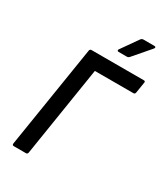

<svg xmlns="http://www.w3.org/2000/svg" viewBox="-205 -936 900 1030"><g transform="rotate(30 245.0 -421.5)"><path d="M54 0Q44 0 45 -11L146 -645Q148 -655 158 -655H481Q486 -655 488.5 -653Q491 -651 490 -645L479 -577Q477 -567 468 -567H229L141 -11Q139 0 130 0ZM288 -719Q282 -719 280.5 -723Q279 -727 282 -731L353 -832Q360 -843 370 -843H438Q445 -843 446.5 -839Q448 -835 443 -829L357 -729Q353 -724 349 -721.5Q345 -719 339 -719Z"/></g></svg>

Font: Sofia Sans Semi Condensed SemiBold
Style: Italic
Weight: 600
Italic angle: -9°
Version: Version 4.100